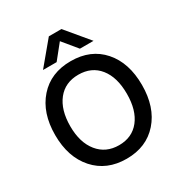

<svg xmlns="http://www.w3.org/2000/svg" viewBox="-203 -1032 1118 1185"><g transform="rotate(-30 355.5 -439.5)"><path d="M279 -725H182L317 -887H407L542 -725H445L361 -827ZM207.5 -523.5Q154 -456 154 -340Q154 -224 209 -156Q264 -88 357.5 -88Q451 -88 504 -155Q557 -222 557 -339.5Q557 -457 503.5 -524Q450 -591 355.5 -591Q261 -591 207.5 -523.5ZM582 -592.5Q665 -498 665 -340Q665 -182 581.5 -87Q498 8 356.5 8Q215 8 130.5 -87Q46 -182 46 -339.5Q46 -497 130 -592Q214 -687 356.5 -687Q499 -687 582 -592.5Z"/></g></svg>

Font: Hind Colombo Medium
Style: Regular
Weight: 500
Designer: Jyotish Sonowal, Aditi Pimprikar
Foundry: Indian Type Foundry
Version: Version 1.000;PS 1.0;hotconv 1.0.86;makeotf.lib2.5.63406; tt